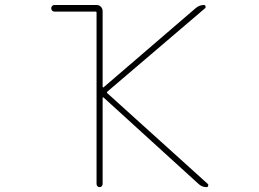

<svg xmlns="http://www.w3.org/2000/svg" viewBox="-20 -773 1040 770"><path d="M808.6 -22.5Q790 -22.5 776.4 -35.2L395.5 -381.8Q394.5 -382.8 393.1 -382.3Q391.6 -381.8 391.6 -380.9V-35.2Q391.6 -30.3 388.2 -26.4Q384.8 -22.5 379.4 -22.5Q374 -22.5 370.6 -26.4Q367.2 -30.3 367.2 -35.2V-722.7Q367.2 -726.6 363.3 -726.6H198.2Q192.4 -726.6 189 -730.5Q185.5 -734.4 185.5 -739.7Q185.5 -745.1 189 -749Q192.4 -752.9 198.2 -752.9H367.2Q377.9 -752.9 384.8 -745.6Q391.6 -738.3 391.6 -728.5V-424.8Q391.6 -423.8 393.1 -422.9Q394.5 -421.9 395.5 -422.9L764.6 -740.2Q779.3 -752.9 797.9 -752.9Q802.7 -752.9 804.2 -748Q805.7 -743.2 802.7 -740.2L410.2 -405.3Q407.2 -402.3 410.2 -399.4L813.5 -35.2Q815.4 -33.2 815.4 -31.2Q815.4 -29.3 814.5 -27.3Q813.5 -22.5 808.6 -22.5Z"/></svg>

Font: Rounded Mgen+ 1mn thin
Style: Regular
Weight: 100
Designer: [Source Han Sans]
Ryoko NISHIZUKA  (kana & ideographs); Paul D. Hunt (Latin, Greek & Cyrillic); Wenlong ZHANG  (bopomofo
Version: Version 1.059.20150602